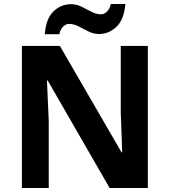

<svg xmlns="http://www.w3.org/2000/svg" viewBox="-20 -945 853 965"><path d="M723 0H531L220 -540H216Q218 -489 220.5 -438Q223 -387 225 -336V0H90V-714H281L591 -179H594Q593 -212 592 -245Q591 -278 589.5 -310.5Q588 -343 587 -376V-714H723ZM205 -773Q211 -851 248.5 -887.5Q286 -924 338 -924Q365 -924 390.5 -911Q416 -898 440.5 -885.5Q465 -873 488 -873Q503 -873 517 -886Q531 -899 537 -925H610Q604 -848 566 -811Q528 -774 477 -774Q451 -774 425.5 -786.5Q400 -799 375.5 -812Q351 -825 327 -825Q312 -825 298 -812Q284 -799 278 -773Z"/></svg>

Font: Noto Sans Adlam Unjoined
Style: Bold
Weight: 700
Version: Version 3.001